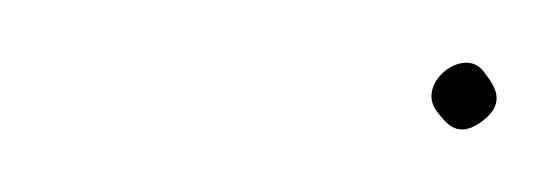

<svg xmlns="http://www.w3.org/2000/svg" viewBox="-20 -331 180 62"><path d="M121.1 -295C124.2 -291 127.9 -285.9 135.9 -292C143.8 -298 139.5 -303.6 136.1 -308C129.7 -316.3 114.1 -304 121.1 -295Z"/></svg>

Font: HoneyBee
Style: BLnIt
Weight: 100
Foundry: Cannot Into Space Fonts
Version: Version 0.89